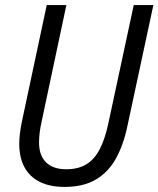

<svg xmlns="http://www.w3.org/2000/svg" viewBox="-20 -734 630 764"><path d="M236.8 9.8Q178.2 9.8 137.9 -10.5Q97.7 -30.8 77.1 -69.1Q56.6 -107.4 56.6 -162.6Q56.6 -180.2 59.3 -203.1Q62 -226.1 67.4 -251.5L166 -713.9H244.1L145 -247.1Q140.1 -226.1 137.7 -204.6Q135.3 -183.1 135.3 -167.5Q135.3 -115.7 163.1 -88.1Q190.9 -60.5 243.7 -60.5Q291.5 -60.5 323.7 -80.3Q356 -100.1 376.7 -140.1Q397.5 -180.2 410.6 -240.7L512.2 -713.9H590.3L487.3 -233.9Q471.7 -158.2 441.4 -103.5Q411.1 -48.8 361.3 -19.5Q311.5 9.8 236.8 9.8Z"/></svg>

Font: Open Sans SemiCondensed
Style: Italic
Weight: 400
Width: 4
Italic angle: -12°
Designer: Monotype Design Team
Foundry: Monotype Imaging Inc.
Version: Version 3.000